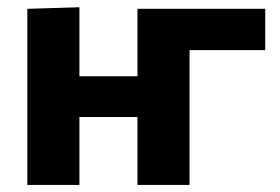

<svg xmlns="http://www.w3.org/2000/svg" viewBox="-20 -524 792 544"><path d="M57.5 0V-499L205 -503.5V-308H369.5V-499H731.5V-382H517V0H369.5V-192.5H205V0Z"/></svg>

Font: Commissioner
Style: Bold
Weight: 700
Designer: Kostas Bartsokas
Foundry: Kostas Bartsokas
Version: Version 1.000; ttfautohint (v1.8.3)